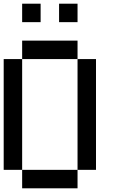

<svg xmlns="http://www.w3.org/2000/svg" viewBox="-20 -1020 640 1040"><path d="M0 -100V-700H100V-100ZM100 -100H400V0H100ZM100 -700V-800H400V-700ZM100 -900V-1000H200V-900ZM300 -900V-1000H400V-900ZM400 -100V-700H500V-100Z"/></svg>

Font: Galmuri9 Regular
Style: Regular
Weight: 400
Designer: Lee Minseo (quiple)
Version: Version 2.399;hotconv 1.1.1;makeotfexe 2.6.0 DEVELOPMENT